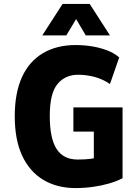

<svg xmlns="http://www.w3.org/2000/svg" viewBox="-20 -945 708 976"><path d="M364 11Q270 11 200.5 -30.5Q131 -72 93 -153Q55 -234 55 -354Q55 -472 91.5 -552.5Q128 -633 198 -674.5Q268 -716 364 -716Q409 -716 450 -709Q491 -702 526 -688.5Q561 -675 586 -653L539 -518Q500 -544 459 -554.5Q418 -565 377 -565Q311 -565 272 -517.5Q233 -470 233 -356Q233 -242 267.5 -188Q302 -134 375 -134Q415 -134 443.5 -138Q472 -142 500 -153L457 -110V-276H353V-399H603V-39Q572 -23 533.5 -12Q495 -1 452 5Q409 11 364 11ZM195 -765 298 -925H436L539 -765H416L367 -848L317 -765Z"/></svg>

Font: Nunito Sans 7pt Condensed Black
Style: Regular
Weight: 900
Width: 3
Designer: Vernon Adams
Foundry: Vernon Adams
Version: Version 3.101;gftools[0.9.27]